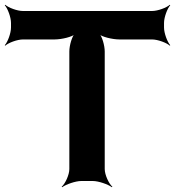

<svg xmlns="http://www.w3.org/2000/svg" viewBox="-28 -757 732 803"><path d="M658 -642V-661C658 -685 672 -722 684 -735L682 -737C669 -725 632 -711 608 -711H68C44 -711 7 -725 -6 -737L-8 -735C4 -722 18 -685 18 -661V-642C18 -618 4 -581 -8 -568L-6 -566C7 -578 44 -592 68 -592H200C230 -592 276 -603 288 -616L286 -618C273 -606 262 -566 262 -542V-50C262 -26 245 11 230 24L232 26C248 14 288 0 312 0H360C384 0 424 14 440 26L442 24C427 11 410 -26 410 -50V-542C410 -566 399 -606 386 -618L384 -616C396 -603 442 -592 472 -592H608C632 -592 669 -578 682 -566L684 -568C672 -581 658 -618 658 -642Z"/></svg>

Font: Asimov
Style: EdgeWide
Weight: 500
Designer: Google
Version: Version 2.000980: 2014